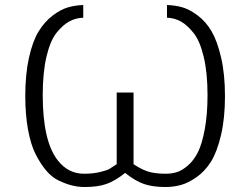

<svg xmlns="http://www.w3.org/2000/svg" viewBox="-20 -731 1002 768"><path d="M81.1 -347.2Q81.1 -434.1 95.9 -500.5Q110.8 -566.9 134.5 -605.5Q158.2 -644 190.2 -668.5Q222.2 -692.9 251.5 -701.4Q280.8 -710 313 -710.9V-660.2Q283.2 -659.2 257.6 -645.5Q231.9 -631.8 206.5 -600.3Q181.2 -568.8 166 -504.9Q150.9 -440.9 150.9 -351.1Q150.9 -166 210.9 -89.8Q252.9 -35.6 316.9 -36.1Q353 -36.1 380.6 -43Q408.2 -49.8 417 -54.9Q425.8 -60.1 446.8 -74.2V-360.8H514.2V-74.2Q554.2 -47.4 586.9 -41Q610.8 -36.1 644 -36.1Q667 -36.1 687.5 -42.5Q708 -48.8 731.4 -68.8Q754.9 -88.9 771.5 -121.8Q788.1 -154.8 799.1 -213.9Q810.1 -272.9 810.1 -351.1Q810.1 -439.9 794.9 -503.4Q779.8 -566.9 754.4 -598.9Q729 -630.9 703.6 -645Q678.2 -659.2 647.9 -660.2V-710.9Q680.2 -710 709 -701.9Q737.8 -693.8 770.5 -669.4Q803.2 -645 826.2 -606Q849.1 -566.9 864.5 -500.5Q879.9 -434.1 879.9 -345.9Q879.9 -257.8 864 -190.4Q848.1 -123 824 -84.5Q799.8 -45.9 766.4 -22.5Q732.9 1 703.4 9Q673.8 17.1 642.1 17.1Q591.3 17.1 556.2 5.1Q521 -6.8 481 -39.1H480Q439.9 -6.8 405 5.1Q370.1 17.1 318.8 17.1Q293 17.1 268.6 11Q244.1 4.9 215.6 -8.5Q187 -22 164.1 -49.6Q141.1 -77.1 122.1 -115Q103 -152.8 92 -212.9Q81.1 -272.9 81.1 -347.2Z"/></svg>

Font: CMU Bright
Style: Roman
Weight: 500
Version: Version 0.7.0